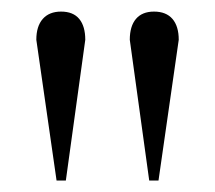

<svg xmlns="http://www.w3.org/2000/svg" viewBox="-20 -734 373 333"><path d="M94.2 -420.9H78.1L43 -665Q43 -688.5 54.2 -701.2Q65.4 -713.9 85.9 -713.9Q106.9 -713.9 117.4 -701.2Q127.9 -688.5 127.9 -665ZM254.9 -420.9H238.8L205.1 -665Q205.1 -688.5 215.8 -701.2Q226.6 -713.9 247.1 -713.9Q268.1 -713.9 279.1 -701.2Q290 -688.5 290 -665Z"/></svg>

Font: BabelStone Ogham Lithic
Style: Regular
Weight: 400
Designer: Andrew West
Foundry: BabelStone
Version: Version 1.02 March 14, 2022